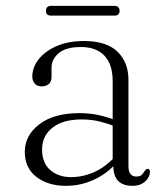

<svg xmlns="http://www.w3.org/2000/svg" viewBox="-20 -608 553 639"><path d="M357 -58.5V-67.5L355 -71.5V-338Q355 -393.5 327.8 -422.5Q300.5 -451.5 249.5 -451.5Q199 -451.5 175.2 -431Q151.5 -410.5 151.5 -383V-351.5Q151.5 -336 142.2 -328.2Q133 -320.5 118 -320.5Q104 -320.5 95.8 -329.8Q87.5 -339 87.5 -353.5Q87.5 -383.5 108.5 -410.5Q129.5 -437.5 168.2 -454.5Q207 -471.5 259.5 -471.5Q334.5 -471.5 371 -436Q407.5 -400.5 407.5 -342V-56Q407.5 -36.5 414.5 -28.5Q421.5 -20.5 433 -20.5Q447 -20.5 452.5 -26.8Q458 -33 461.5 -39Q463.5 -42 465.8 -44Q468 -46 471.5 -46Q475 -46 477 -43.5Q479 -41 479 -36Q479 -25.5 472.2 -14.8Q465.5 -4 452.8 3.2Q440 10.5 421 10.5Q389.5 10.5 373.2 -6Q357 -22.5 357 -58.5ZM62.5 -102.5Q62.5 -157.5 111 -194.5Q159.5 -231.5 244.5 -231.5Q281 -231.5 312.8 -224Q344.5 -216.5 370 -205.5L366.5 -186Q340.5 -196.5 312.5 -203.5Q284.5 -210.5 251.5 -210.5Q189.5 -210.5 154.8 -183.2Q120 -156 120 -110Q120 -66 147.2 -42.2Q174.5 -18.5 216 -18.5Q259 -18.5 298.8 -37.8Q338.5 -57 369 -94.5L378.5 -79Q346 -36.5 299 -13Q252 10.5 199.5 10.5Q140 10.5 101.2 -19.2Q62.5 -49 62.5 -102.5ZM133 -572Q133 -580 137.2 -584.2Q141.5 -588.5 150 -588.5H361Q369 -588.5 373.5 -584.2Q378 -580 378 -572Q378 -564 373.5 -560Q369 -556 361 -556H150Q141.5 -556 137.2 -560Q133 -564 133 -572Z"/></svg>

Font: Fraunces ExtraLight
Style: Regular
Weight: 250
Version: Version 1.000;[b76b70a41]